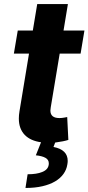

<svg xmlns="http://www.w3.org/2000/svg" viewBox="-20 -696 436 946"><path d="M105.5 230.1 116.1 162.6Q160.9 162.6 187.5 151.6Q220.5 138.8 220.5 109Q220.5 90.9 204 81.7Q187.5 72.4 156.6 69.2L182.2 5Q156.6 1.4 136.4 -7.6Q116.1 -16.7 102.1 -31.1Q88.1 -45.5 80.4 -65.7Q72.8 -85.9 72.8 -111.9Q72.8 -128.6 76 -147.7L122.9 -431.8H48.3L67.5 -545.5H141.7L163.4 -676.1H314.6L293 -545.5H396L377.1 -431.8H274.1L230.1 -167.6Q228.3 -157.7 228.3 -151.3Q228.3 -114.3 272.7 -114.3Q278.4 -114.3 284.6 -114.9Q290.8 -115.4 297.9 -116.8L311.1 -119.3L316.8 -6.7Q296.2 0.4 251.8 6.4L243.6 28.1Q313.6 41.5 313.6 96.9Q313.6 104.4 311.8 114.3Q307.9 139.9 292.6 161.2Q277.3 182.5 251.4 197.8Q225.5 213.1 188.9 221.6Q152.3 230.1 105.5 230.1Z"/></svg>

Font: Linik Sans
Style: Bold Italic
Weight: 700
Italic angle: 9°
Designer: Fonts by Rasmus Andersson / Changes by Cristiano Sobral with parts from Marc Monis
Foundry: rsms
Version: Version 3.020; ttfautohint (v1.6)